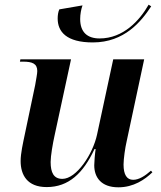

<svg xmlns="http://www.w3.org/2000/svg" viewBox="-20 -789 688 819"><path d="M376 -608C511 -608 583 -698 625 -762L614 -769C576 -702 506 -625 405 -625C352 -625 322 -652 322 -708C322 -728 326 -750 332 -766L233 -749C228 -738 226 -724 226 -710C226 -654 263 -608 376 -608ZM485 10C550 10 598 -23 630 -54L624 -61C599 -39 573 -22 548 -22C521 -22 507 -44 507 -87C507 -111 514 -160 520 -185L595 -536H463L394 -215C376 -131 306 -26 246 -26C209 -26 196 -53 196 -98C196 -124 205 -176 213 -212L283 -536H67L65 -526H79C117 -526 139 -518 139 -486C139 -475 134 -450 130 -426L85 -212C78 -178 68 -135 68 -102C68 -43 96 9 179 9C273 9 335 -50 383 -153H388C385 -135 382 -98 382 -84C382 -33 411 10 485 10Z"/></svg>

Font: Noto Serif Display SemiBold
Style: Italic
Weight: 600
Italic angle: -12°
Designer: Monotype Design Team
Foundry: Monotype Imaging Inc.
Version: Version 2.009